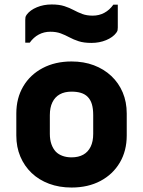

<svg xmlns="http://www.w3.org/2000/svg" viewBox="-20 -827 640 859"><path d="M300 -552Q355 -552 400 -535Q445 -518 478 -487Q511 -456 529 -413.5Q547 -371 547 -319V-221Q547 -152 516 -99.5Q485 -47 429.5 -17.5Q374 12 300 12Q245 12 199.5 -5Q154 -22 121.5 -53Q89 -84 71 -126.5Q53 -169 53 -221V-319Q53 -388 84 -440.5Q115 -493 171 -522.5Q227 -552 300 -552ZM300 -417Q269 -417 247.5 -405Q226 -393 214.5 -369.5Q203 -346 203 -312V-228Q203 -202 210 -182Q217 -162 230 -148Q242 -136 260 -129.5Q278 -123 300 -123Q331 -123 352.5 -135Q374 -147 385.5 -170.5Q397 -194 397 -228V-312Q397 -341 391 -361Q385 -381 372 -394Q360 -406 342 -411.5Q324 -417 300 -417ZM395 -757Q423 -757 446.5 -769.5Q470 -782 487 -806H507Q507 -788 507 -770Q507 -752 507 -735.5Q507 -719 507 -704Q507 -696 506 -691.5Q505 -687 500 -680Q485 -660 455 -647.5Q425 -635 389 -635Q355 -635 332 -642.5Q309 -650 290.5 -660Q272 -670 252 -677.5Q232 -685 205 -685Q177 -685 153.5 -672.5Q130 -660 113 -636H93Q93 -655 93 -672.5Q93 -690 93 -707Q93 -724 93 -738Q93 -746 94 -750.5Q95 -755 100 -762Q115 -782 145 -794.5Q175 -807 211 -807Q245 -807 268 -799.5Q291 -792 309.5 -782Q328 -772 348 -764.5Q368 -757 395 -757Z"/></svg>

Font: Recursive Monospace ExtraBold
Style: Regular
Weight: 800
Version: Version 1.047